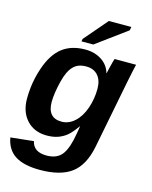

<svg xmlns="http://www.w3.org/2000/svg" viewBox="-139 -821 886 1117"><g transform="rotate(15 304.0 -262.5)"><path d="M210.4 207.5Q113.3 207.5 61 173.8Q8.8 140.1 -3.4 69.3L134.8 54.7Q147.9 116.7 226.6 116.7Q280.3 116.7 310.1 87.9Q339.8 59.1 356.4 -13.2Q361.3 -36.6 365.2 -57.9Q369.1 -79.1 371.6 -98.1H370.6Q339.8 -54.7 316.9 -35.6Q293.5 -16.6 264.4 -6.3Q235.4 3.9 197.8 3.9Q122.1 3.9 76.9 -44.9Q31.7 -93.8 31.7 -173.8Q31.7 -206.5 35.2 -238.5Q38.6 -270.5 45.7 -301.5Q52.7 -332.5 63 -362.3Q93.8 -452.6 148.2 -495.1Q202.6 -537.6 286.1 -537.6Q343.8 -537.6 385.3 -510.3Q426.8 -482.9 439.9 -436H440.9Q442.9 -445.8 447.8 -466.8Q452.6 -487.8 457.8 -506.8Q462.9 -525.9 464.4 -528.3H593.8L584.5 -487.8L569.8 -416.5L489.3 -4.9Q466.3 108.9 400.4 158.2Q334.5 207.5 210.4 207.5ZM175.3 -193.4Q175.3 -96.2 259.8 -96.2Q303.2 -96.2 338.9 -128.9Q374.5 -161.6 393.8 -218Q413.1 -274.4 413.1 -335Q413.1 -385.7 387.7 -414.8Q362.3 -443.8 316.4 -443.8Q279.3 -443.8 255.4 -428.2Q231.4 -412.6 214.4 -377.9Q203.1 -354.5 194.3 -320.1Q185.5 -285.6 180.4 -251.5Q175.3 -217.3 175.3 -193.4ZM506.3 -712.4 322.8 -577.6H251.5L254.4 -592.8L375 -733.4H510.3Z"/></g></svg>

Font: Arimo
Style: Italic
Weight: 400
Italic angle: -12°
Designer: Steve Matteson
Foundry: Monotype Imaging Inc.
Version: Version 1.33